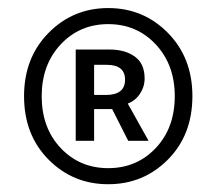

<svg xmlns="http://www.w3.org/2000/svg" viewBox="-20 -817 540 479"><path d="M40 -577.1Q40 -672.9 101.1 -734.9Q162.1 -796.9 250 -796.9Q337.9 -796.9 398.9 -734.9Q460 -672.9 460 -577.1Q460 -480.5 398.9 -418.9Q337.9 -357.4 250 -357.4Q162.1 -357.4 101.1 -418.9Q40 -480.5 40 -577.1ZM416 -577.1Q416 -655.3 368.7 -706.1Q321.3 -756.8 250 -756.8Q178.7 -756.8 131.3 -706.1Q84 -655.3 84 -577.1Q84 -498 131.3 -447.8Q178.7 -397.5 250 -397.5Q321.3 -397.5 368.7 -447.8Q416 -498 416 -577.1ZM168.9 -465.8V-693.4H253.9Q292 -693.4 316.4 -675.8Q340.8 -658.2 340.8 -621.1Q340.8 -600.6 329.1 -583Q317.4 -565.4 298.8 -558.6L350.6 -465.8H299.8L259.8 -544.9H214.8V-465.8ZM214.8 -580.1H244.1Q292 -580.1 292 -618.2Q292 -655.3 246.1 -655.3H214.8Z"/></svg>

Font: GenEi Gothic M Regular
Style: Regular
Weight: 400
Designer: o_tamon (Modified); [Source Han Sans]
Ryoko NISHIZUKA  (kana & ideographs); Paul D. Hunt (Latin, Greek & Cyrillic); Wenl
Version: Version 1.1a;Original Version 1.004